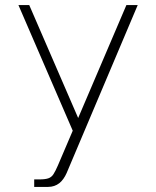

<svg xmlns="http://www.w3.org/2000/svg" viewBox="-20 -735 614 755"><path d="M114.5 0V-29.5H134.5Q157.5 -29.5 170 -33.8Q182.5 -38 190.2 -50Q198 -62 207.5 -84L477 -715H521.5L242 -54.5Q236.5 -42 229.2 -31.8Q222 -21.5 213 -14.5Q204 -7.5 193 -3.8Q182 0 168.5 0ZM271 -209.5 52.5 -715H95L301 -239.5Z"/></svg>

Font: Russolo 10pt ExtraLight
Style: Regular
Weight: 200
Designer: Micah Stupak-Hahn
Version: Version 1.000